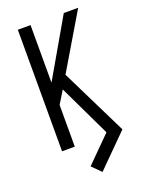

<svg xmlns="http://www.w3.org/2000/svg" viewBox="-169 -818 837 1091"><g transform="rotate(-20 250.0 -273.0)"><path d="M256 189 203 136 354 -15 204 -329 157 -252V0H80V-735H157V-387L358 -735H445L247 -402L445 0Z"/></g></svg>

Font: Moesevka
Style: Regular
Weight: 400
Monospace: yes
Designer: Belleve Invis
Foundry: Belleve Invis
Version: Version 32.5.0; ttfautohint (v1.8.4)